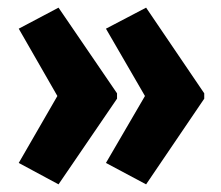

<svg xmlns="http://www.w3.org/2000/svg" viewBox="-20 -528 579 502"><path d="M514 -270 362 -46 257 -102 359 -277 257 -453 362 -508 514 -284ZM286 -270 133 -46 29 -102 130 -277 29 -453 133 -508 286 -284Z"/></svg>

Font: Noto Sans Khmer ExtraCondensed ExtraBold
Style: Regular
Weight: 800
Width: 2
Designer: Danh Hong and the Monotype Design Team
Foundry: Monotype Imaging Inc.
Version: Version 2.004